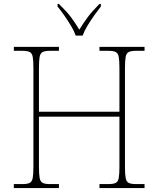

<svg xmlns="http://www.w3.org/2000/svg" viewBox="-20 -951 801 971"><path d="M50 0V-20H93Q118 -20 130 -26Q142 -32 145.5 -51Q149 -70 149 -108V-606Q149 -645 145.5 -663.5Q142 -682 130 -688Q118 -694 93 -694H50V-714H278V-694H233Q208 -694 196 -688Q184 -682 180.5 -663.5Q177 -645 177 -606V-386H584V-606Q584 -645 580.5 -663.5Q577 -682 565 -688Q553 -694 528 -694H483V-714H711V-694H668Q643 -694 631 -688Q619 -682 615.5 -663.5Q612 -645 612 -606V-108Q612 -70 615.5 -51Q619 -32 631 -26Q643 -20 668 -20H711V0H483V-20H528Q553 -20 565 -26Q577 -32 580.5 -51Q584 -70 584 -108V-361H177V-108Q177 -70 180.5 -51Q184 -32 196 -26Q208 -20 233 -20H278V0ZM363 -771Q355 -794 339 -820.5Q323 -847 305 -873Q287 -899 271 -918V-931H278Q316 -894 337.5 -866Q359 -838 381 -801Q404 -838 425 -866Q446 -894 483 -931H490V-918Q475 -899 456.5 -873Q438 -847 422 -820.5Q406 -794 398 -771Z"/></svg>

Font: Noto Serif Thin
Style: Regular
Weight: 100
Designer: Monotype Design Team
Foundry: Monotype Imaging Inc.
Version: Version 2.015